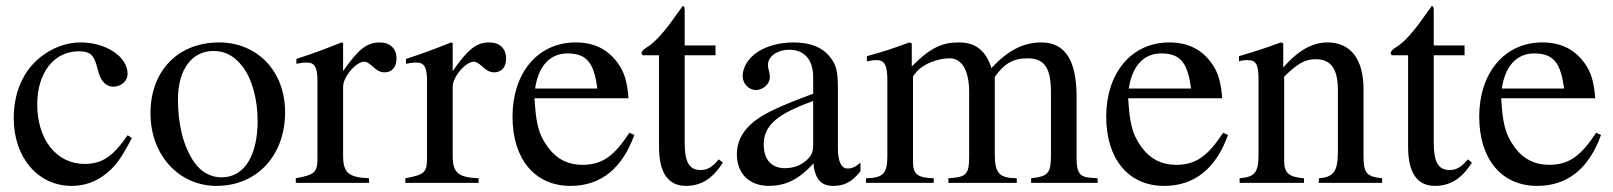

<svg xmlns="http://www.w3.org/2000/svg" viewBox="-20 -599 5285 629"><path d="M398 -156C350 -86 314 -62 257 -62C165 -62 102 -142 102 -257C102 -361 157 -431 238 -431C274 -431 287 -420 297 -383L303 -361C311 -332 329 -315 351 -315C377 -315 398 -334 398 -357C398 -413 328 -460 244 -460C197 -460 149 -442 109 -409C55 -364 25 -295 25 -212C25 -83 104 10 215 10C258 10 296 -4 330 -32C360 -56 380 -85 412 -147Z M914 -231C914 -369 820 -460 698 -460C563 -460 473 -367 473 -228C473 -89 568 10 689 10C824 10 914 -92 914 -231ZM824 -204C824 -88 780 -18 706 -18C670 -18 638 -36 616 -68C579 -122 563 -194 563 -273C563 -373 610 -432 679 -432C722 -432 750 -412 774 -382C806 -341 824 -272 824 -204Z M1104 -458 1099 -460C1046 -439 1010 -425 951 -406V-390C965 -393 974 -394 986 -394C1011 -394 1020 -378 1020 -334V-84C1020 -34 1013 -27 949 -15V0H1189V-15C1121 -18 1104 -33 1104 -90V-315C1104 -347 1146 -397 1174 -397C1180 -397 1189 -392 1200 -382C1216 -367 1227 -362 1240 -362C1264 -362 1279 -379 1279 -407C1279 -440 1258 -460 1224 -460C1182 -460 1154 -438 1104 -366Z M1463 -458 1458 -460C1405 -439 1369 -425 1310 -406V-390C1324 -393 1333 -394 1345 -394C1370 -394 1379 -378 1379 -334V-84C1379 -34 1372 -27 1308 -15V0H1548V-15C1480 -18 1463 -33 1463 -90V-315C1463 -347 1505 -397 1533 -397C1539 -397 1548 -392 1559 -382C1575 -367 1586 -362 1599 -362C1623 -362 1638 -379 1638 -407C1638 -440 1617 -460 1583 -460C1541 -460 1513 -438 1463 -366Z M2042 -164C1993 -90 1955 -59 1888 -59C1842 -59 1805 -77 1777 -114C1741 -162 1736 -201 1731 -277H2039C2035 -331 2025 -363 2005 -391C1973 -436 1928 -460 1866 -460C1740 -460 1659 -358 1659 -217C1659 -79 1731 10 1849 10C1949 10 2019 -48 2058 -157ZM1733 -309C1744 -384 1783 -424 1839 -424C1905 -424 1926 -390 1937 -309Z M2335 -77C2313 -51 2297 -42 2275 -42C2238 -42 2223 -68 2223 -132V-418H2324V-450H2223V-566C2223 -576 2221 -579 2216 -579C2210 -569 2202 -560 2196 -551C2158 -496 2125 -459 2099 -444C2088 -437 2082 -431 2082 -425C2082 -422 2083 -420 2086 -418H2139V-117C2139 -33 2169 10 2227 10C2277 10 2315 -14 2348 -66Z M2799 -66C2782 -52 2772 -47 2756 -47C2738 -47 2725 -67 2725 -113V-304C2725 -365 2721 -386 2697 -415C2673 -444 2635 -460 2579 -460C2534 -460 2492 -448 2464 -430C2429 -408 2413 -376 2413 -350C2413 -323 2435 -304 2456 -304C2482 -304 2502 -326 2502 -345C2502 -366 2496 -369 2496 -387C2496 -414 2526 -436 2566 -436C2611 -436 2644 -408 2644 -346V-292C2531 -250 2494 -231 2464 -211C2425 -185 2394 -146 2394 -94C2394 -28 2437 10 2499 10C2542 10 2591 -3 2644 -63H2645C2650 -10 2672 10 2709 10C2743 10 2769 0 2799 -38ZM2644 -127C2644 -98 2638 -84 2609 -64C2592 -53 2571 -48 2551 -48C2512 -48 2482 -72 2482 -125C2482 -156 2492 -180 2516 -202C2541 -225 2582 -246 2644 -268Z M3576 0V-15L3550 -17C3520 -19 3507 -32 3507 -77V-280C3507 -398 3472 -460 3391 -460C3333 -460 3282 -434 3228 -376C3210 -433 3176 -460 3122 -460C3077 -460 3035 -451 2969 -383H2967V-457L2959 -460C2908 -441 2875 -430 2820 -415V-398C2833 -401 2841 -402 2852 -402C2878 -402 2887 -385 2887 -336V-88C2887 -30 2873 -16 2817 -15V0H3039V-15C2986 -17 2971 -27 2971 -70V-348C2971 -350 2977 -357 2984 -365C3004 -389 3053 -408 3090 -408C3133 -408 3155 -366 3155 -297V-86C3155 -25 3144 -19 3087 -15V0H3311V-15C3254 -16 3239 -30 3239 -95V-347C3269 -390 3299 -408 3346 -408C3403 -408 3423 -375 3423 -296V-90C3423 -32 3414 -21 3358 -15V0Z M3987 -164C3938 -90 3900 -59 3833 -59C3787 -59 3750 -77 3722 -114C3686 -162 3681 -201 3676 -277H3984C3980 -331 3970 -363 3950 -391C3918 -436 3873 -460 3811 -460C3685 -460 3604 -358 3604 -217C3604 -79 3676 10 3794 10C3894 10 3964 -48 4003 -157ZM3678 -309C3689 -384 3728 -424 3784 -424C3850 -424 3871 -390 3882 -309Z M4508 0V-15C4459 -20 4447 -31 4447 -85V-306C4447 -405 4405 -460 4329 -460C4283 -460 4237 -438 4185 -379H4184V-457L4176 -460C4127 -442 4094 -431 4039 -415V-398C4046 -401 4057 -402 4068 -402C4096 -402 4103 -386 4103 -337V-94C4103 -35 4092 -19 4041 -15V0H4252V-15C4201 -19 4187 -33 4187 -72V-348C4233 -393 4257 -405 4290 -405C4339 -405 4363 -375 4363 -304V-105C4363 -39 4351 -19 4301 -15L4300 0Z M4789 -77C4767 -51 4751 -42 4729 -42C4692 -42 4677 -68 4677 -132V-418H4778V-450H4677V-566C4677 -576 4675 -579 4670 -579C4664 -569 4656 -560 4650 -551C4612 -496 4579 -459 4553 -444C4542 -437 4536 -431 4536 -425C4536 -422 4537 -420 4540 -418H4593V-117C4593 -33 4623 10 4681 10C4731 10 4769 -14 4802 -66Z M5209 -164C5160 -90 5122 -59 5055 -59C5009 -59 4972 -77 4944 -114C4908 -162 4903 -201 4898 -277H5206C5202 -331 5192 -363 5172 -391C5140 -436 5095 -460 5033 -460C4907 -460 4826 -358 4826 -217C4826 -79 4898 10 5016 10C5116 10 5186 -48 5225 -157ZM4900 -309C4911 -384 4950 -424 5006 -424C5072 -424 5093 -390 5104 -309Z"/></svg>

Font: STIXGeneral
Style: Regular
Weight: 400
Designer: MicroPress Inc., with final additions and corrections provided by Coen Hoffman, Elsevier (retired)
Version: Version 1.1.0